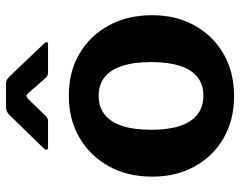

<svg xmlns="http://www.w3.org/2000/svg" viewBox="-100 -689 799 639"><g transform="rotate(-90 299.5 -369.5)"><path d="M299 10Q219.6 10 159.2 -24.9Q98.9 -59.7 65 -121.2Q31.1 -182.7 31.1 -262Q31.1 -345.4 66.2 -407.9Q101.3 -470.4 162 -505.2Q222.7 -540 300 -540Q380.8 -540 440.9 -504.3Q501 -468.6 534.7 -406.1Q568.4 -343.6 568.4 -262.6Q568.4 -183 534.3 -121.5Q500.2 -60 439.7 -25Q379.1 10 299 10ZM300.3 -92.1Q337.3 -92.1 362.3 -111.7Q387.2 -131.2 399.8 -169.9Q412.4 -208.7 412.4 -265.4Q412.4 -323.6 399.6 -362.5Q386.9 -401.4 361.8 -421.1Q336.8 -440.7 300 -440.7Q263.9 -440.7 238.4 -421.1Q212.8 -401.4 200 -362.5Q187.1 -323.6 187.1 -265.4Q187.1 -208.3 200 -169.7Q212.8 -131.2 238.4 -111.7Q263.9 -92.1 300.3 -92.1ZM359.7 -617.2 313.6 -669.5Q304.4 -681.2 299.9 -681.2Q295.4 -681.2 283.9 -669.5L233.3 -617.2Q226.9 -611.1 222.9 -610.1Q219 -609.1 210.4 -609.1H129.3Q121.4 -609.1 120.9 -613.5Q120.4 -617.9 126.5 -624.8L234.8 -735.9Q241.2 -742.7 248.1 -745.9Q254.9 -749.1 266.9 -749.1H339.8Q349.4 -749.1 354.6 -745.4Q359.9 -741.7 364.3 -737.6L471.6 -624.8Q487.2 -609.1 469.9 -609.1H383.3Q375.7 -609.1 370.1 -610.2Q364.4 -611.4 359.7 -617.2Z"/></g></svg>

Font: Libre Franklin Thin
Style: Regular
Weight: 100
Designer: Pablo Impallari, Rodrigo Fuenzalida, Nhung Nguyen
Foundry: Impallari Type
Version: Version 3.000